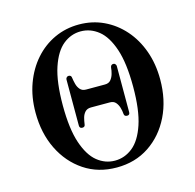

<svg xmlns="http://www.w3.org/2000/svg" viewBox="-108 -850 989 973"><g transform="rotate(-15 386.0 -363.0)"><path d="M388 12Q291 12 217.5 -37Q144 -86 102.5 -170.5Q61 -255 61 -363Q61 -445 86 -513.5Q111 -582 155.5 -632.5Q200 -683 259.5 -710.5Q319 -738 388 -738Q458 -738 517.5 -710Q577 -682 621.5 -631.5Q666 -581 690.5 -512.5Q715 -444 715 -363Q715 -255 673.5 -170.5Q632 -86 558.5 -37Q485 12 388 12ZM388 -24Q439 -24 481 -57.5Q523 -91 548 -165.5Q573 -240 573 -363Q573 -486 548 -560.5Q523 -635 481 -668.5Q439 -702 388 -702Q337 -702 295.5 -668.5Q254 -635 229 -560.5Q204 -486 204 -363Q204 -240 229 -165.5Q254 -91 295.5 -57.5Q337 -24 388 -24ZM271 -228Q256 -228 256 -243V-485Q256 -490 260 -495Q264 -500 271 -500Q285 -500 286 -485Q288 -470 292.5 -452.5Q297 -435 308 -422.5Q319 -410 339 -410H438Q458 -410 468.5 -422.5Q479 -435 484 -452.5Q489 -470 490 -485Q492 -500 506 -500Q512 -500 516 -495Q520 -490 520 -485V-243Q520 -228 506 -228Q491 -228 490 -242Q489 -258 484 -275Q479 -292 468.5 -304Q458 -316 438 -316H339Q319 -316 308 -304Q297 -292 292.5 -275Q288 -258 286 -242Q285 -228 271 -228Z"/></g></svg>

Font: Zen Antique Soft
Style: Regular
Weight: 400
Designer: Yoshimichi Ohira
Foundry: Positype
Version: Version 1.001